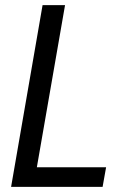

<svg xmlns="http://www.w3.org/2000/svg" viewBox="-20 -731 501 751"><path d="M395 -76.7 381.3 0H94.7L108.4 -76.7ZM234.4 -710.9 110.8 0H23.4L146.5 -710.9Z"/></svg>

Font: Roboto Condensed
Style: Italic
Weight: 400
Italic angle: -12°
Designer: Christian Robertson
Foundry: Google
Version: Version 3.0